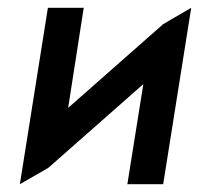

<svg xmlns="http://www.w3.org/2000/svg" viewBox="-20 -473 511 493"><path d="M31 0 104 -42 348 -257 307 0H399L471 -453L399 -411L155 -196L195 -453H103Z"/></svg>

Font: Rabbid Highway Sign II Hop
Style: Obl
Weight: 400
Foundry: Cannot Into Space Fonts
Version: Version 0.277